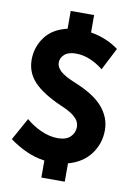

<svg xmlns="http://www.w3.org/2000/svg" viewBox="-97 -850 693 1010"><g transform="rotate(10 250.0 -345.0)"><path d="M197 100V9Q146 2 99.5 -19Q53 -40 9 -72L75 -191Q110 -160 156 -139.5Q202 -119 245 -119Q290 -119 312.5 -141Q335 -163 335 -194Q335 -209 328 -223.5Q321 -238 299.5 -255Q278 -272 232 -291Q132 -335 85.5 -384.5Q39 -434 39 -502Q39 -569 78.5 -623Q118 -677 197 -695V-790H322V-697Q365 -690 404 -673.5Q443 -657 471 -635L410 -516Q378 -542 340.5 -558Q303 -574 263 -574Q223 -574 202.5 -555.5Q182 -537 182 -512Q182 -488 204.5 -467Q227 -446 283 -423Q390 -380 436.5 -325Q483 -270 483 -203Q483 -131 441 -75Q399 -19 322 2V100Z"/></g></svg>

Font: Radio Canada Condensed
Style: Bold
Weight: 700
Width: 3
Designer: Charles Daoud, Etienne Aubert Bonn, Alexandre Saumier Demers, Jacques Le Bailly
Foundry: Radio-Canada
Version: Version 2.104; ttfautohint (v1.8.4.7-5d5b);gftools[0.9.28.de